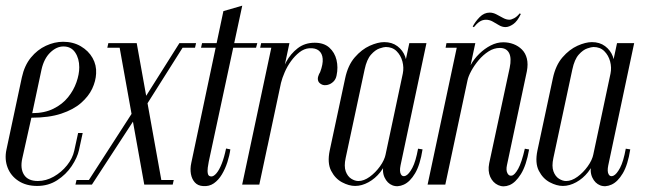

<svg xmlns="http://www.w3.org/2000/svg" viewBox="-33 -646 2267 672"><path d="M-10.5 -122 43.4 -374.8Q52.5 -416.8 75.1 -444.4Q97.8 -472.1 127.8 -485.9Q157.9 -499.8 188 -499.8Q223 -499.8 249.9 -484Q276.8 -468.2 291 -443.1Q305.2 -417.9 303.4 -388.6Q302.2 -362.4 289.7 -335.6Q277.1 -308.8 250.6 -285.6Q224.1 -262.4 181.3 -248.2Q138.5 -234 76.8 -234L45 -91.6Q37.1 -56.1 51.1 -34.3Q65 -12.5 99.6 -12.5Q128.1 -12.5 155.1 -27.8Q182 -43 201.6 -67.4Q221.2 -91.8 227 -119.1L240.4 -180.4H256.4L243.4 -120.6Q237.6 -94.2 217.9 -64.7Q198.1 -35.1 167.2 -15.2Q136.4 4.8 97.1 4.8Q58.6 4.8 31.8 -12.7Q5 -30.1 -6.3 -59.2Q-17.6 -88.4 -10.5 -122ZM79.8 -250Q122.9 -250 154.2 -265.6Q185.5 -281.1 205.2 -305.7Q224.9 -330.2 234.6 -358.2Q244.4 -386.1 244.4 -410.5Q244.4 -441 230.2 -462.2Q216.1 -483.4 189 -483.4Q164.8 -483.4 142.9 -462.2Q121 -441 112.4 -403Z M382.9 -495 471.9 0H534.5L445.5 -495ZM342.6 -479H389.2L389.8 -495H346.2ZM530.2 0H571.5L575.1 -16H527.9ZM594.9 -495 443.6 -255.2 458.1 -244.6 616.2 -495ZM231.1 0H274.2L281 -16H234.8ZM438.5 -264.5 267.8 0H288.8L453.1 -252.1ZM605.2 -479H649.6L653.2 -495H612Z M748.9 -607.1 814.9 -626.2 697.6 -80Q696 -71.6 694.2 -59.4Q692.5 -47.1 694.6 -37.8Q696.6 -28.4 707 -28.4Q715.1 -28.4 724.9 -39.9Q734.6 -51.4 743.3 -73.6Q752 -95.8 758.2 -126.2L773.2 -123.2Q770.4 -102 762.9 -78.6Q755.4 -55.2 743.6 -35.5Q731.9 -15.8 715.4 -4.3Q698.9 7.1 677.4 5.2Q659.5 4.1 649 -7.5Q638.5 -19.1 635.2 -37.1Q632 -55.1 636.5 -75.8ZM775.9 -479 780.1 -495H867.5L863.2 -479ZM670.6 -479 674.2 -495H732.1L727.9 -479Z M899.6 -145.2 948 -375.1Q953.8 -401.9 968.9 -429.8Q984.1 -457.8 1008.9 -477.1Q1033.8 -496.4 1068.4 -496.4Q1100.6 -496.4 1119.6 -479.4Q1138.5 -462.4 1144.8 -436.2Q1151 -410 1145 -381.9Q1142.4 -368.2 1133.4 -359.8Q1124.4 -351.4 1113.5 -348.9Q1102.6 -346.4 1094.2 -349.8Q1083.2 -355 1080.7 -362.8Q1078.1 -370.5 1080.8 -378.9Q1083.4 -387.4 1087.5 -393.6Q1098 -421.5 1096.4 -440.4Q1094.9 -459.2 1082.9 -468.9Q1070.9 -478.6 1049.2 -477.1Q1031.1 -475.6 1015.1 -463.1Q999 -450.5 985.6 -432.1Q972.2 -413.6 963.4 -393.1Q954.5 -372.5 950.5 -356L903.4 -134.6ZM814.6 0 920 -495H980L874.6 0ZM877.6 -479 881 -495H930L936.6 -479Z M1368.9 -67.2Q1364.6 -46.2 1370.1 -36.1Q1375.6 -26 1386.9 -30.9Q1398.1 -35.9 1410.2 -58.5Q1422.2 -81.1 1430.2 -125.6L1445.9 -123.2Q1437.5 -69.2 1419.8 -39.4Q1402 -9.6 1380.4 0.1Q1358.9 9.8 1340.7 2.7Q1322.5 -4.4 1313 -24.8Q1303.5 -45.1 1310 -74.6L1399.6 -495H1459.6ZM1376.8 -388.6Q1381.1 -409.6 1375.4 -431.1Q1369.6 -452.5 1355 -467Q1340.4 -481.5 1317.2 -481.5Q1310.2 -481.5 1295.4 -476.5Q1280.5 -471.5 1265.6 -454.8Q1250.6 -438 1243.2 -403L1176.8 -92.9Q1170.6 -64.1 1177 -46.4Q1183.4 -28.8 1196.2 -20.6Q1209.1 -12.4 1221.5 -12.4Q1240.5 -12.4 1261 -27.2Q1281.5 -42.1 1297.1 -63.9Q1312.8 -85.8 1316.9 -106.5ZM1321.5 -92Q1315.6 -65.5 1298 -43.4Q1280.4 -21.2 1256.8 -8.2Q1233.2 4.8 1210 4.8Q1188.4 4.8 1164.2 -8Q1140.1 -20.8 1126 -48.2Q1111.9 -75.6 1121 -119.2L1175 -371.8Q1184.6 -417.5 1208.7 -445.3Q1232.8 -473.1 1261.2 -485.9Q1289.6 -498.6 1311.6 -498.6Q1339 -498.6 1357.9 -484.4Q1376.8 -470.1 1384.9 -448.5Q1393 -426.9 1388.2 -402.6Z M1463.6 0 1565.6 -479H1526.6L1529.6 -495H1630.6L1614.1 -418Q1626 -439.8 1644.5 -457.8Q1663 -475.9 1684.5 -486.9Q1706 -498 1728.4 -498Q1747.4 -498 1764.3 -491.6Q1781.2 -485.2 1793.8 -472.6Q1806.4 -460 1811.1 -440.8Q1815.8 -421.5 1811 -396.4L1741.2 -67.2Q1737.6 -50.2 1743 -39.7Q1748.4 -29.1 1758.5 -31.4Q1768.6 -33.6 1780.7 -55.3Q1792.8 -77 1803.9 -125.5L1818.9 -122.9Q1809 -66.8 1790.1 -36.6Q1771.2 -6.5 1750.1 1.9Q1729 10.4 1710.6 1.9Q1692.1 -6.5 1682.9 -26.9Q1673.8 -47.2 1679.2 -74.6L1750.9 -408.5Q1758 -442.8 1748.8 -460.5Q1739.5 -478.2 1716.5 -478.2Q1695.8 -478.2 1676.8 -466Q1657.8 -453.8 1642.2 -435.3Q1626.8 -416.9 1616.3 -397.6Q1605.9 -378.2 1603.2 -364.4L1525.6 0ZM1789.9 -597 1785.9 -599.2Q1776.6 -587.6 1766.6 -582.3Q1756.5 -577 1750.1 -577Q1739.1 -577 1728 -583.1Q1716.9 -589.1 1704.9 -595.5Q1692.9 -601.9 1681 -601.9Q1661.4 -601.9 1645.9 -586.2Q1630.5 -570.5 1621.4 -553.1L1625.6 -550.9Q1635.5 -563.5 1645.6 -570.2Q1655.8 -576.9 1667.8 -576.9Q1680.2 -576.9 1691.4 -570.6Q1702.5 -564.4 1713.5 -557.8Q1724.5 -551.2 1736.1 -551.2Q1748.4 -551.2 1763.1 -561.3Q1777.9 -571.4 1789.9 -597Z M2095.9 -67.2Q2091.6 -46.2 2097.1 -36.1Q2102.6 -26 2113.9 -30.9Q2125.1 -35.9 2137.2 -58.5Q2149.2 -81.1 2157.2 -125.6L2172.9 -123.2Q2164.5 -69.2 2146.8 -39.4Q2129 -9.6 2107.4 0.1Q2085.9 9.8 2067.7 2.7Q2049.5 -4.4 2040 -24.8Q2030.5 -45.1 2037 -74.6L2126.6 -495H2186.6ZM2103.8 -388.6Q2108.1 -409.6 2102.4 -431.1Q2096.6 -452.5 2082 -467Q2067.4 -481.5 2044.2 -481.5Q2037.2 -481.5 2022.4 -476.5Q2007.5 -471.5 1992.6 -454.8Q1977.6 -438 1970.2 -403L1903.8 -92.9Q1897.6 -64.1 1904 -46.4Q1910.4 -28.8 1923.2 -20.6Q1936.1 -12.4 1948.5 -12.4Q1967.5 -12.4 1988 -27.2Q2008.5 -42.1 2024.1 -63.9Q2039.8 -85.8 2043.9 -106.5ZM2048.5 -92Q2042.6 -65.5 2025 -43.4Q2007.4 -21.2 1983.8 -8.2Q1960.2 4.8 1937 4.8Q1915.4 4.8 1891.2 -8Q1867.1 -20.8 1853 -48.2Q1838.9 -75.6 1848 -119.2L1902 -371.8Q1911.6 -417.5 1935.7 -445.3Q1959.8 -473.1 1988.2 -485.9Q2016.6 -498.6 2038.6 -498.6Q2066 -498.6 2084.9 -484.4Q2103.8 -470.1 2111.9 -448.5Q2120 -426.9 2115.2 -402.6Z"/></svg>

Font: Emberly Black
Style: Italic
Weight: 900
Italic angle: -12°
Designer: Rajesh Rajput
Foundry: Rajesh Rajput
Version: Version 1.000